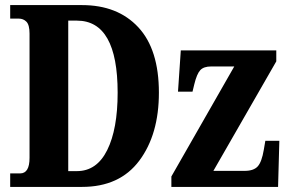

<svg xmlns="http://www.w3.org/2000/svg" viewBox="-20 -734 1132 754"><path d="M20 0H302Q450 0 527 -103Q604 -206 604 -370Q604 -540 523 -627Q442 -714 302 -714H20V-661H53Q72 -661 84 -648.5Q96 -636 96 -602V-114Q96 -53 59 -53H20ZM248 -62V-653H282Q442 -653 442 -370Q442 -227 401 -144.5Q360 -62 282 -62ZM653 0H1072L1077 -181H1022L1016 -146Q1008 -98 992 -80.5Q976 -63 941 -63H818L1065 -493V-536H690L679 -374H736L743 -403Q753 -444 766.5 -458.5Q780 -473 809 -473H900L653 -41Z"/></svg>

Font: Noto Serif ExtraCondensed Extra
Style: Regular
Weight: 800
Width: 3
Designer: Monotype Design Team
Foundry: Monotype Imaging Inc.
Version: Version 1.002